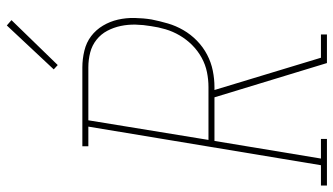

<svg xmlns="http://www.w3.org/2000/svg" viewBox="-270 -770 1002 577"><g transform="rotate(-90 231.5 -481.0)"><path d="M-37 0V-18H24L140 -717H81V-735H318Q343 -735 368 -729Q393 -723 412 -708.5Q431 -694 443.5 -673Q456 -652 461.5 -628Q467 -604 466.5 -578Q466 -552 462 -527Q457 -502 450 -478Q443 -454 430 -431.5Q417 -409 398 -390.5Q379 -372 356 -360Q333 -348 308 -343Q283 -338 259 -338H250L347 -18H417V0H331L228 -338H97L44 -18H103V0ZM259 -356Q281 -356 303.5 -360.5Q326 -365 347 -376.5Q368 -388 385 -405Q402 -422 414 -442.5Q426 -463 432.5 -485Q439 -507 442 -529Q446 -552 446.5 -575Q447 -598 442.5 -619.5Q438 -641 428 -660Q418 -679 401 -692.5Q384 -706 362.5 -711.5Q341 -717 318 -717H159L100 -356ZM325 -809 312 -821 444 -962 460 -948Z"/></g></svg>

Font: Iosevka Slab Thin Oblique
Style: Regular
Weight: 100
Italic angle: -9°
Monospace: yes
Designer: Belleve Invis
Foundry: Belleve Invis
Version: Version 11.1.0; ttfautohint (v1.8.3)